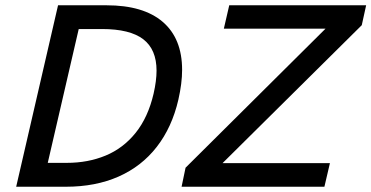

<svg xmlns="http://www.w3.org/2000/svg" viewBox="-20 -710 1412 730"><path d="M200.7 -689.9H384.8Q525.4 -689.9 598.9 -626.7Q672.4 -563.5 672.4 -444.3Q672.4 -393.6 658.2 -331.1Q633.8 -225.6 575.9 -151.4Q518.1 -77.1 430.7 -38.6Q343.3 0 230.5 0H41.5ZM233.9 -90.8Q314.5 -90.8 381.3 -118.4Q448.2 -146 495.6 -204.8Q543 -263.7 564 -354Q575.2 -403.3 575.2 -441.4Q575.2 -522 524.7 -560.8Q474.1 -599.6 367.7 -599.6H279.3L161.6 -90.8ZM670.4 0 685.5 -72.3 1217.8 -601.1H831.1L851.6 -689.9H1372.1L1355.5 -614.3L826.2 -89.8H1234.4L1213.4 0Z"/></svg>

Font: Acari Sans Medium
Style: Italic
Weight: 500
Italic angle: -13°
Designer: Alfredo Marco Pradil and Stefan Peev
Foundry: Hanken Design Co.
Version: Version 1.045